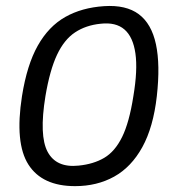

<svg xmlns="http://www.w3.org/2000/svg" viewBox="-20 -628 610 655"><path d="M515 -300Q503 -194 465.5 -126Q428 -58 369.5 -25.5Q311 7 236 7Q124 7 77 -66.5Q30 -140 55 -300Q72 -407 109 -472.5Q146 -538 202.5 -570Q259 -602 335 -607Q410 -612 453.5 -579.5Q497 -547 512 -477Q527 -407 515 -300ZM135 -300Q113 -165 142.5 -110Q172 -55 248 -63Q299 -68 335.5 -89.5Q372 -111 396.5 -160.5Q421 -210 435 -300Q450 -389 442 -445.5Q434 -502 404.5 -527.5Q375 -553 323 -547Q273 -542 236 -517.5Q199 -493 174.5 -441Q150 -389 135 -300Z"/></svg>

Font: Winky Sans Light
Style: Italic
Weight: 300
Italic angle: -8.97852°
Designer: Simon Atzbach
Foundry: typofactur
Version: Version 1.205